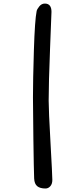

<svg xmlns="http://www.w3.org/2000/svg" viewBox="-20 -827 473 1098"><path d="M175.3 193.8Q173.3 144.5 170.9 -30.3Q168.5 -205.1 168.5 -270Q168.5 -366.2 173.8 -539.6Q179.2 -712.9 189.5 -763.2Q191.4 -773.9 204.6 -790.3Q217.8 -806.6 236.3 -806.6Q274.4 -806.6 274.4 -759.3Q274.4 -757.3 266.4 -553.5Q258.3 -349.6 258.3 -251.5Q258.3 -196.3 268.8 -11Q279.3 174.3 279.3 202.1Q279.3 224.6 267.8 237.8Q256.3 251 240.2 251Q209 251 192.9 237.8Q176.8 224.6 175.3 193.8Z"/></svg>

Font: Short Stack
Style: Regular
Weight: 400
Designer: James Grieshaber
Foundry: James Grieshaber
Version: Version 1.002